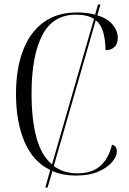

<svg xmlns="http://www.w3.org/2000/svg" viewBox="-20 -780 581 864"><path d="M184 64 206 -15Q129 -52 90.5 -141.5Q52 -231 52 -357Q52 -469 83 -551.5Q114 -634 175 -679Q236 -724 327 -724Q372 -724 408 -714L421 -760H432L418 -711Q464 -697 487 -669Q510 -641 510 -610Q510 -582 494.5 -568Q479 -554 455 -554Q454 -603 444 -636.5Q434 -670 411 -689L222 -33Q266 0 329 0Q394 0 431.5 -33.5Q469 -67 484 -129Q496 -126 501 -117.5Q506 -109 506 -100Q506 -77 485 -51.5Q464 -26 423 -8Q382 10 321 10Q263 10 216 -10L194 64ZM122 -359Q122 -242 144 -161Q166 -80 214 -40L403 -695Q373 -714 322 -714Q218 -714 170 -621Q122 -528 122 -359Z"/></svg>

Font: Noto Serif Display SemiCondensed Light
Style: Regular
Weight: 300
Width: 4
Designer: Monotype Design Team
Foundry: Monotype Imaging Inc.
Version: Version 2.009